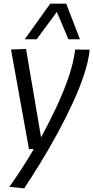

<svg xmlns="http://www.w3.org/2000/svg" viewBox="-20 -810 509 1047"><path d="M390 -540 469 -539Q463 -478 438.5 -403.5Q414 -329 376.5 -248Q339 -167 294.5 -85Q250 -3 203 74Q156 151 112 217L31 209Q64 162 98 110.5Q132 59 164 3H138L40 -540L122 -543L204 -61Q246 -138 285.5 -221.5Q325 -305 353 -386Q381 -467 390 -540ZM115 -596 254 -790H341L416 -596H353L290 -745L180 -596Z"/></svg>

Font: Georama
Style: Italic
Weight: 400
Italic angle: -9°
Designer: Jean-Baptiste Levee
Foundry: Production Type
Version: Version 1.000